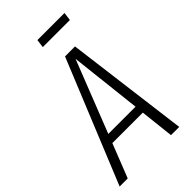

<svg xmlns="http://www.w3.org/2000/svg" viewBox="-275 -927 1007 1007"><g transform="rotate(-45 228.0 -424.0)"><path d="M361 0 340 -188H114L40 0H-20L260 -685H334L422 0ZM133 -237H335L290 -637ZM413 -802H212L218 -848H419Z"/></g></svg>

Font: Fira Sans Extra Condensed Light
Style: Italic
Weight: 300
Width: 3
Italic angle: -8°
Designer: Carrois Corporate & Edenspiekermann AG
Foundry: Carrois Corporate GbR & Edenspiekermann AG
Version: Version 4.203